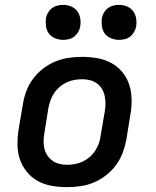

<svg xmlns="http://www.w3.org/2000/svg" viewBox="-20 -762 640 790"><path d="M255 8Q223 8 192 2.5Q161 -3 135 -17.5Q109 -32 90 -55.5Q71 -79 61.5 -107.5Q52 -136 52 -168Q52 -200 57 -232L74 -332Q78 -359 88 -386Q98 -413 115.5 -437Q133 -461 157 -479.5Q181 -498 208 -509Q235 -520 262.5 -524Q290 -528 318 -528Q350 -528 381 -522.5Q412 -517 438.5 -502.5Q465 -488 484 -464.5Q503 -441 512 -412.5Q521 -384 521.5 -352Q522 -320 516 -288L500 -188Q495 -161 485 -134Q475 -107 457.5 -83Q440 -59 416 -40.5Q392 -22 365.5 -11Q339 0 311 4Q283 8 255 8ZM256 -84Q272 -84 288.5 -87Q305 -90 320 -97Q335 -104 348.5 -115.5Q362 -127 371.5 -141.5Q381 -156 386.5 -171.5Q392 -187 394 -203L411 -303Q414 -320 414 -336.5Q414 -353 410.5 -368.5Q407 -384 399 -397Q391 -410 378.5 -419Q366 -428 350.5 -432Q335 -436 318 -436Q302 -436 285.5 -433Q269 -430 254 -423Q239 -416 225.5 -404.5Q212 -393 202.5 -378.5Q193 -364 187.5 -348.5Q182 -333 179 -317L163 -217Q160 -200 159.5 -183.5Q159 -167 162.5 -151.5Q166 -136 174.5 -123Q183 -110 195.5 -101Q208 -92 223.5 -88Q239 -84 256 -84ZM470 -598Q453 -598 437 -604.5Q421 -611 411.5 -623.5Q402 -636 399.5 -653Q397 -670 399 -687Q401 -699 407.5 -710Q414 -721 424 -728.5Q434 -736 446 -739Q458 -742 470 -742Q487 -742 502.5 -735.5Q518 -729 527.5 -716.5Q537 -704 540 -687Q543 -670 540 -653Q538 -641 531.5 -630Q525 -619 515.5 -611.5Q506 -604 494 -601Q482 -598 470 -598ZM240 -598Q223 -598 207 -604.5Q191 -611 181.5 -623.5Q172 -636 169.5 -653Q167 -670 169 -687Q171 -699 177.5 -710Q184 -721 194 -728.5Q204 -736 216 -739Q228 -742 240 -742Q257 -742 272.5 -735.5Q288 -729 297.5 -716.5Q307 -704 310 -687Q313 -670 310 -653Q308 -641 301.5 -630Q295 -619 285.5 -611.5Q276 -604 264 -601Q252 -598 240 -598Z"/></svg>

Font: Iosevka Semibold Extended
Style: Italic
Weight: 600
Width: 7
Italic angle: -9°
Monospace: yes
Designer: Belleve Invis
Foundry: Belleve Invis
Version: Version 32.5.0; ttfautohint (v1.8.4)